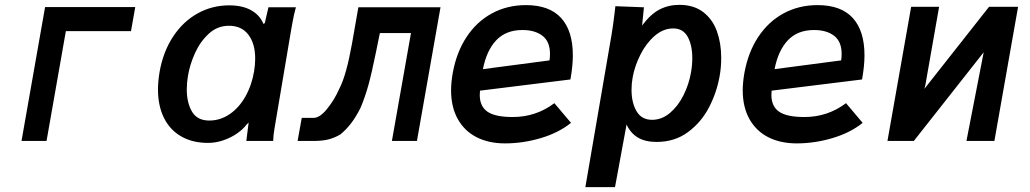

<svg xmlns="http://www.w3.org/2000/svg" viewBox="-20 -580 4240 790"><path d="M165.5 -551H536.5L519 -452H251L171.5 0H68.5Z M630 -212.5Q630 -243 636.5 -283.5Q651 -366.5 691.8 -428.8Q732.5 -491 792.5 -524.5Q852.5 -558 923 -558Q977.5 -558 1013.5 -537.8Q1049.5 -517.5 1064 -481.5L1069.5 -485L1084.5 -550H1197.5Q1189 -519.5 1183.5 -487.8Q1178 -456 1177 -451.5L1112 -66.5L1109.5 -52Q1104.5 -24 1104 0H993.5Q998.5 -43 1001.5 -63L1003 -75.5L994 -67Q981 -49 956.2 -31.5Q931.5 -14 899.8 -3Q868 8 836 8Q772 8 725.5 -18.8Q679 -45.5 654.5 -95.2Q630 -145 630 -212.5ZM1025.5 -286.5Q1030 -314.5 1030 -338.5Q1030 -400.5 1002 -437.2Q974 -474 922 -474Q874.5 -474 839 -441.2Q803.5 -408.5 782.2 -361.2Q761 -314 753.5 -268.5Q748.5 -240 748.5 -212.5Q748.5 -157.5 770 -120.8Q791.5 -84 841 -84Q886 -84 924.5 -110Q963 -136 989.2 -182Q1015.5 -228 1025.5 -286.5Z M1221.5 -95H1270.5Q1295.5 -95 1325.2 -131.2Q1355 -167.5 1375 -212.5Q1391.5 -244.5 1404.2 -290.8Q1417 -337 1428.5 -401.5L1454.5 -550H1792.5L1695.5 0H1592.5L1671 -444H1543L1527 -365.5Q1509.5 -279.5 1496 -230.5Q1482.5 -181.5 1463.5 -136.5Q1444.5 -98.5 1424.2 -72.2Q1404 -46 1380 -26.5Q1353.5 -11.5 1329 -5.8Q1304.5 0 1268.5 0H1204.5Z M1836 -209Q1836 -241 1843 -280.5Q1858.5 -365.5 1900 -428.2Q1941.5 -491 2004.2 -525Q2067 -559 2144 -559Q2240.5 -559 2288.8 -506Q2337 -453 2337 -352.5Q2337 -308.5 2327 -253L1955 -207Q1954 -195 1954 -189.5Q1954 -142 1986 -120.2Q2018 -98.5 2089.5 -98.5Q2185.5 -98.5 2261 -155.5L2329.5 -74.5Q2278.5 -33.5 2205.2 -11.8Q2132 10 2058 10Q1991.5 10 1941.5 -15.2Q1891.5 -40.5 1863.8 -89.8Q1836 -139 1836 -209ZM2243 -358Q2243 -409 2212 -432.8Q2181 -456.5 2129.5 -456.5Q2062 -456.5 2022 -414.5Q1982 -372.5 1967 -295.5L2241 -331.5Q2243 -344 2243 -358Z M2509 -528.5 2512 -554.5 2629.5 -550 2622 -475Q2656.5 -521.5 2693.5 -540.8Q2730.5 -560 2775 -560Q2835 -560 2873.8 -530Q2912.5 -500 2930 -450.8Q2947.5 -401.5 2947.5 -342Q2947.5 -302.5 2941 -267Q2929.5 -201 2897.8 -139.2Q2866 -77.5 2811.2 -36.8Q2756.5 4 2681.5 4Q2635 4 2605 -13.8Q2575 -31.5 2558 -67.5L2510.5 190H2388.5L2496 -435.5Q2503 -477 2509 -528.5ZM2823 -281Q2828.5 -311 2828.5 -341Q2828.5 -393.5 2809.8 -428.2Q2791 -463 2750 -463Q2709.5 -463 2674.2 -432.8Q2639 -402.5 2615.2 -355.5Q2591.5 -308.5 2583 -261Q2578.5 -236.5 2578.5 -210Q2578.5 -157.5 2599.2 -122.2Q2620 -87 2663 -87Q2703 -87 2736.5 -115.2Q2770 -143.5 2792.2 -188Q2814.5 -232.5 2823 -281Z M3036 -209Q3036 -241 3043 -280.5Q3058.5 -365.5 3100 -428.2Q3141.5 -491 3204.2 -525Q3267 -559 3344 -559Q3440.5 -559 3488.8 -506Q3537 -453 3537 -352.5Q3537 -308.5 3527 -253L3155 -207Q3154 -195 3154 -189.5Q3154 -142 3186 -120.2Q3218 -98.5 3289.5 -98.5Q3385.5 -98.5 3461 -155.5L3529.5 -74.5Q3478.5 -33.5 3405.2 -11.8Q3332 10 3258 10Q3191.5 10 3141.5 -15.2Q3091.5 -40.5 3063.8 -89.8Q3036 -139 3036 -209ZM3443 -358Q3443 -409 3412 -432.8Q3381 -456.5 3329.5 -456.5Q3262 -456.5 3222 -414.5Q3182 -372.5 3167 -295.5L3441 -331.5Q3443 -344 3443 -358Z M3729 -552H3844L3787.5 -230L3783.5 -214.5L4049.5 -552H4169L4071.5 0H3956.5L4027.5 -365L3740 0H3631.5Z"/></svg>

Font: JuliaMono BoldItalic
Style: Regular
Weight: 700
Italic angle: -9°
Monospace: yes
Designer: cormullion
Foundry: corm
Version: Version 0.049; ttfautohint (v1.8.4)